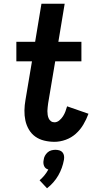

<svg xmlns="http://www.w3.org/2000/svg" viewBox="-20 -755 540 1033"><path d="M273 8Q245 8 218 1.5Q191 -5 170 -20Q149 -35 135.5 -58Q122 -81 116.5 -107Q111 -133 111.5 -161Q112 -189 117 -217L152 -425H68V-530H169L203 -735H328L294 -530H418V-425H277L239 -199Q238 -189 236.5 -178.5Q235 -168 235 -157.5Q235 -147 236.5 -137Q238 -127 242 -118Q246 -109 254 -103Q262 -97 273 -97Q287 -97 299 -107Q311 -117 319 -129.5Q327 -142 332 -155.5Q337 -169 341 -183L456 -143Q445 -113 428.5 -85Q412 -57 388 -35.5Q364 -14 333.5 -3Q303 8 273 8ZM233 258 193 215Q207 203 219 188.5Q231 174 240 157Q232 155 226 150Q220 145 217 137.5Q214 130 213.5 122Q213 114 215 105Q216 94 221.5 83.5Q227 73 236 65Q245 57 256 54Q267 51 278 51Q289 51 299.5 54Q310 57 316.5 65Q323 73 324.5 83.5Q326 94 324 105Q320 127 312.5 148Q305 169 293.5 189Q282 209 266.5 226.5Q251 244 233 258Z"/></svg>

Font: Iosevka Slab Extrabold
Style: Italic
Weight: 800
Italic angle: -9°
Monospace: yes
Designer: Belleve Invis
Foundry: Belleve Invis
Version: Version 11.1.0; ttfautohint (v1.8.3)